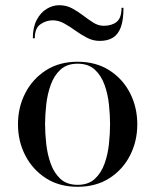

<svg xmlns="http://www.w3.org/2000/svg" viewBox="-20 -707 595 737"><path d="M278 10Q207.5 10 156.2 -23Q105 -56 77 -110.5Q49 -165 49 -230Q49 -295 77 -349.5Q105 -404 156.2 -437Q207.5 -470 278 -470Q348.5 -470 400 -437Q451.5 -404 479.2 -349.5Q507 -295 507 -230Q507 -165 479.2 -110.5Q451.5 -56 400 -23Q348.5 10 278 10ZM278 2.5Q319 2.5 343.8 -20.2Q368.5 -43 381.2 -78.5Q394 -114 398.2 -154.5Q402.5 -195 402.5 -230Q402.5 -265.5 398.2 -305.8Q394 -346 381.2 -381.5Q368.5 -417 343.8 -439.8Q319 -462.5 278 -462.5Q237 -462.5 212.2 -439.8Q187.5 -417 174.8 -381.5Q162 -346 157.5 -305.8Q153 -265.5 153 -230Q153 -195 157.5 -154.5Q162 -114 174.8 -78.5Q187.5 -43 212.2 -20.2Q237 2.5 278 2.5ZM363 -550Q337 -550 314 -562Q291 -574 269.5 -589.5Q248 -605 226.5 -617Q205 -629 182 -629Q157.5 -629 135.5 -614Q113.5 -599 113.5 -560H106Q106 -602.5 121 -630.8Q136 -659 159.2 -673Q182.5 -687 207 -687Q234.5 -687 256.8 -675Q279 -663 299.2 -647.5Q319.5 -632 338.5 -620Q357.5 -608 378 -608Q409 -608 427.8 -623Q446.5 -638 446.5 -677H454Q454 -629.5 443.5 -601.8Q433 -574 412.8 -562Q392.5 -550 363 -550Z"/></svg>

Font: Bodoni Moda 28pt
Style: Regular
Weight: 400
Designer: Owen Earl
Foundry: indestructible type
Version: Version 2.005